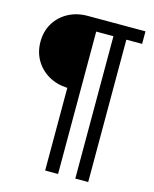

<svg xmlns="http://www.w3.org/2000/svg" viewBox="-124 -803 810 1010"><g transform="rotate(15 281.0 -298.0)"><path d="M220.7 124V-326.2Q162.6 -328.6 117.7 -354.7Q72.8 -380.9 47.1 -424.8Q21.5 -468.8 21.5 -524.4Q21.5 -581.5 48.1 -625.5Q74.7 -669.4 121.1 -694.6Q167.5 -719.7 226.6 -719.7H541V-651.4H455.1V124H384.8V-651.4H291V124Z"/></g></svg>

Font: Reddit Mono
Style: Regular
Weight: 400
Monospace: yes
Designer: Stephen Hutchings
Foundry: Reddit
Version: Version 1.014; ttfautohint (v1.8.4.7-5d5b)